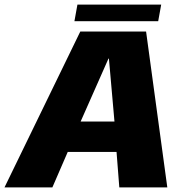

<svg xmlns="http://www.w3.org/2000/svg" viewBox="-44 -812 826 832"><path d="M-24.5 0H183L249.5 -153.5H461L473 0H681L589 -675.5H304ZM305.5 -285.5 426 -558H428L452 -285.5ZM278.5 -720H641.5L654.5 -792H291.5Z"/></svg>

Font: Anybody Thin ExtraBold
Style: Italic
Weight: 800
Italic angle: -10°
Version: Version 1.113;gftools[0.9.25]